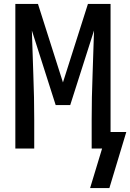

<svg xmlns="http://www.w3.org/2000/svg" viewBox="-20 -755 662 976"><path d="M536 201H438L499 0H446V-147Q446 -260 450.5 -373.5Q455 -487 458 -600L337 -221H263L142 -600Q145 -487 149.5 -373.5Q154 -260 154 -147V0H58V-735H173L300 -336L427 -735H542V-84H622Z"/></svg>

Font: Iosevka SS04 Medium Extended
Style: Regular
Weight: 500
Width: 7
Monospace: yes
Designer: Belleve Invis
Foundry: Belleve Invis
Version: Version 19.0.0; ttfautohint (v1.8.4)